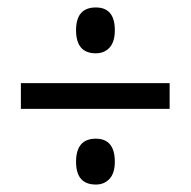

<svg xmlns="http://www.w3.org/2000/svg" viewBox="-20 -661 512 515"><path d="M237 -518Q184 -518 184 -580Q184 -641 237 -641Q288 -641 288 -580Q288 -549 274 -533.5Q260 -518 237 -518ZM36 -369V-438H435V-369ZM237 -166Q184 -166 184 -227Q184 -289 237 -289Q288 -289 288 -227Q288 -197 274 -181.5Q260 -166 237 -166Z"/></svg>

Font: Noto Sans Tamil UI Condensed
Style: Regular
Weight: 400
Width: 3
Designer: Jelle Bosma - Monotype Design Team
Foundry: Monotype Imaging Inc.
Version: Version 2.004; ttfautohint (v1.8.4.7-5d5b)